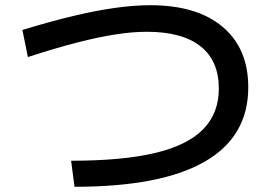

<svg xmlns="http://www.w3.org/2000/svg" viewBox="-20 -725 1040 737"><path d="M253 -108Q449 -108 574 -137.5Q699 -167 759.5 -228.5Q820 -290 820 -385Q820 -492 749.5 -547.5Q679 -603 544 -603Q489 -603 424 -593Q359 -583 277 -562Q195 -541 87 -506L66 -610Q174 -643 262.5 -664Q351 -685 423.5 -695Q496 -705 557 -705Q736 -705 834.5 -622Q933 -539 933 -390Q933 -200 765 -104Q597 -8 266 -8Z"/></svg>

Font: M PLUS 2 Medium
Style: Regular
Weight: 500
Designer: Coji Morishita
Foundry: UNDERFOREST DESIGN
Version: Version 1.001